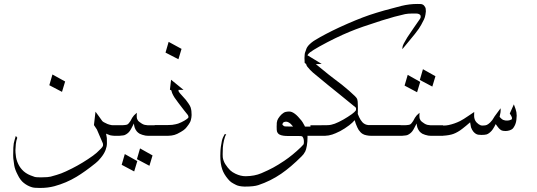

<svg xmlns="http://www.w3.org/2000/svg" viewBox="-20 -679 2686 960"><path d="M305.7 -271.5 290 -219.7 226.6 -252.9 242.2 -306.6ZM457.5 -120.6 473.6 -98.6Q488.8 -78.1 490.7 -74.7Q494.6 -68.8 517.1 -59.1Q527.3 -55.2 538.6 -53.2Q540.5 -52.7 573.7 -52.7Q573.7 -52.7 573.7 0Q573.7 0 554.2 0Q539.1 -0.5 529.8 -2.9Q529.8 -2.9 510.3 -10.7Q511.2 -5.4 512 -1.5Q512.7 2.4 514.2 11.2Q514.6 14.2 514.6 37.6Q514.6 53.2 507.8 71.3Q500 91.3 483.9 110.4Q470.7 127 458 136.7Q405.3 179.2 362.3 205.1Q311.5 235.8 252 252Q219.7 260.7 182.1 260.7H177.2Q150.9 260.7 140.1 257.3Q118.2 251 99.1 235.8Q81.5 222.2 68.4 194.8Q54.7 168.9 51.3 148.4Q49.3 133.8 47.9 123.5Q45.9 113.8 45.9 97.2Q45.9 52.2 48.8 37.6Q52.2 22.5 59.1 0.5L66.4 9.8Q61 23.9 59.1 41.5Q57.1 64.9 57.1 71.8Q57.1 80.1 57.6 84.5Q58.6 96.2 60.1 106.9Q62 117.7 66.4 129.9Q75.2 152.8 89.8 168.9Q106.4 187.5 132.3 197.8Q147.5 204.1 154.3 205.8Q161.1 207.5 175.8 207.5H192.4Q219.7 207.5 233.4 204.1Q268.1 194.8 286.6 187.7Q305.2 180.7 340.3 163.1Q393.6 136.2 444.8 99.6Q462.9 86.9 484.9 64Q493.7 55.2 495.1 49.3V41.5Q495.1 38.6 490.2 28.3L464.4 -31.7L449.7 -53.7Z M775.4 -52.7V0H720.2Q712.4 0 707.5 -1Q707.5 -1 691.9 -4.9Q679.7 -9.3 678.2 -10.3Q668.9 -16.1 664.1 -22Q657.7 -29.8 653.8 -40Q650.9 -48.3 649.4 -61.5Q647.5 -58.6 644.5 -51.8Q639.6 -41.5 634.8 -33.2Q628.4 -22 622.6 -16.6Q617.7 -11.7 610.4 -7.3Q602.5 -2.4 596.2 -2Q584 -0.5 576.7 0H548.3V-52.7Q580.1 -52.7 598.1 -53.2Q604 -53.2 610.4 -54.7Q615.7 -55.7 619.1 -58.1Q619.6 -58.6 620.8 -59.8Q622.1 -61 623 -61.8Q624 -62.5 624.5 -63.5Q630.9 -72.3 632.3 -74.2Q634.3 -77.6 636.7 -82.3Q639.2 -86.9 641.1 -90.3Q647 -99.1 649.9 -102.1Q651.4 -104 664.1 -115.2Q663.6 -108.4 663.6 -100.6Q663.6 -90.3 665 -85.9Q668.5 -77.6 671.4 -74.2Q674.8 -70.3 689 -61Q695.8 -56.6 703.6 -54.7Q708 -53.7 718.3 -52.7ZM742.7 98.1 727.1 149.9 664.6 116.7 680.2 63ZM666.5 126.5 650.9 178.2 588.4 145 604 91.3Z M897.9 -229.5H872.6Q872.6 -228.5 872.6 -225.6Q872.6 -222.7 873.5 -221.2Q877.9 -213.9 889.2 -202.1Q902.3 -188.5 909.2 -179.7Q914.6 -172.9 922.4 -161.6Q930.7 -149.4 933.1 -142.1Q936 -132.3 937 -124Q938 -114.3 938 -104Q938 -97.7 937 -91.8Q934.6 -78.1 932.6 -73.2Q930.2 -66.9 923.3 -56.6Q912.6 -41.5 906.2 -35.2Q899.4 -28.3 884.3 -19.5Q863.8 -7.3 852.1 -4.4Q839.4 -0.5 820.3 0H753.4V-53.7H817.9Q833 -53.7 840.8 -54.7Q860.4 -57.6 870.6 -61Q887.7 -67.4 900.9 -75.2Q911.1 -81.1 917.5 -86.4Q920.4 -89.4 921.9 -91.3Q923.3 -93.3 921.4 -98.6Q920.9 -102.1 916.5 -107.4Q912.6 -112.3 908.4 -117.4Q904.3 -122.6 900.4 -127.4Q866.2 -171.4 852.5 -191.4Q845.7 -202.1 840.8 -213.4Q839.8 -215.8 838.4 -221.2Q836.9 -226.6 836.4 -227.5L829.6 -230.5L835.4 -280.3ZM887.7 -434.6 872.1 -382.8 807.6 -416 823.2 -469.7Z M1445.3 -46.4Q1437 -56.2 1433.6 -59.6Q1428.7 -64 1421.4 -67.9Q1416 -71.3 1406.2 -70.3Q1398.4 -69.3 1395.5 -65.4Q1393.1 -62.5 1392.1 -59.1Q1391.6 -56.6 1393.1 -54.2Q1396 -50.8 1399.4 -48.8Q1402.8 -46.9 1405.8 -46.9Q1413.1 -46.4 1425.8 -46.4ZM1517.1 0Q1517.6 1 1517.6 2.9V7.3Q1517.6 29.8 1514.2 49.8Q1510.7 69.8 1506.3 78.1Q1498.5 93.3 1487.8 103Q1434.1 156.7 1385.7 189.9Q1333 226.1 1271.5 246.6Q1249.5 253.9 1206.5 253.9H1201.7Q1174.3 252.9 1160.2 245.6Q1144.5 237.8 1136.7 232.4Q1128.9 227.1 1119.6 215.8Q1099.6 191.9 1091.3 168Q1081.5 139.2 1081.5 100.1Q1081.5 97.7 1081.8 92.3Q1082 86.9 1082 84Q1082.5 57.1 1089.4 25.4Q1093.3 8.3 1103.5 -8.3L1111.3 -7.3Q1104.5 2 1099.9 22.9Q1095.2 43.9 1094.2 59.1Q1093.3 80.6 1093.3 92.8Q1093.3 104.5 1093.8 106.9Q1096.2 125 1106.4 141.6Q1118.7 160.6 1130.9 172.4Q1141.1 182.1 1157.7 189.9Q1183.6 202.1 1208 202.1Q1252.9 201.7 1287.1 187Q1323.2 171.4 1346.2 158.9Q1369.1 146.5 1401.4 125Q1443.4 96.7 1484.4 57.1Q1495.1 46.4 1497.6 43Q1498.5 41.5 1499 38.1Q1499.5 34.7 1499.5 31.7Q1499.5 28.8 1499.3 25.6Q1499 22.5 1499 22Q1497.6 9.3 1490.7 2.9Q1488.8 1 1472.2 1H1450.2H1420.9Q1407.2 1 1397 -0.5Q1385.3 -2 1376.5 -6.8Q1368.2 -11.7 1364.7 -22.5Q1363.3 -26.9 1363.3 -46.9Q1363.3 -51.8 1363.8 -58.1V-64.5Q1365.7 -78.6 1371.1 -86.4Q1379.4 -99.6 1388.7 -107.9Q1399.4 -117.7 1409.2 -119.6Q1428.2 -123.5 1439.5 -118.7Q1454.6 -112.3 1470.2 -95.7Q1482.4 -82.5 1487.8 -75.4Q1493.2 -68.4 1501 -53.7Q1501.5 -52.7 1502.2 -51.5Q1502.9 -50.3 1503.2 -49.6Q1503.4 -48.8 1503.9 -47.9Q1504.4 -46.9 1504.9 -45.9H1547.4V0Z M1775.9 -92.8Q1782.2 -79.1 1792 -67.9Q1797.4 -62 1805.2 -58.1Q1812 -54.7 1821.3 -53.7H1982.9V0H1835.4Q1823.7 0 1813 -2.4Q1801.3 -4.4 1793.5 -9.3Q1782.7 -15.6 1773.4 -29.3Q1767.1 -39.1 1758.8 -60.5L1753.4 -78.1Q1743.2 -65.9 1726.1 -52.7Q1703.6 -35.6 1680.7 -23.4Q1655.3 -10.7 1641.1 -6.3Q1623.5 -0.5 1605 0H1532.2V-52.7Q1532.2 -52.7 1575.7 -52.7Q1605 -52.7 1618.7 -53.2Q1635.7 -53.7 1653.8 -60.5Q1672.4 -67.4 1697.3 -81.5Q1720.2 -94.7 1739.3 -108.4Q1753.9 -119.1 1759.3 -127Q1760.3 -128.4 1760.3 -135.7Q1760.3 -139.2 1758.5 -141.4Q1756.8 -143.6 1752.9 -146.5Q1749 -149.4 1747.6 -150.4Q1732.9 -163.1 1710.2 -180.9Q1687.5 -198.7 1676.3 -208.5Q1664.1 -218.3 1619.4 -254.4Q1574.7 -290.5 1544.9 -315.9Q1529.8 -329.1 1516.6 -345.7Q1513.2 -349.6 1510.3 -359.4L1503.4 -364.3Q1502.4 -385.7 1502.4 -389.2Q1502.4 -392.6 1503.4 -406.2Q1503.9 -413.6 1506.3 -418.9Q1507.8 -422.4 1509.5 -427.7Q1511.2 -433.1 1512.2 -435.8Q1513.2 -438.5 1515.6 -442.6Q1518.1 -446.8 1521 -450.2Q1535.6 -466.8 1556.2 -479Q1604.5 -508.3 1675.3 -541.5Q1762.2 -581.5 1827.6 -604Q1895 -626.5 1986.8 -649.4Q2027.3 -659.2 2065.9 -659.2Q2085 -659.2 2088.4 -658.2Q2095.7 -656.2 2099.6 -651.9Q2107.4 -643.1 2108.4 -636.2Q2110.8 -622.6 2107.4 -606.9Q2105 -591.8 2100.1 -582Q2085 -551.3 2074.2 -535.6Q2057.1 -511.2 2029.5 -478.8Q2002 -446.3 1991.7 -433.1Q1991.7 -434.1 1991.9 -437.7Q1992.2 -441.4 1992.7 -444.8Q1993.7 -451.2 1999.5 -462.4Q2014.6 -489.3 2016.6 -492.2Q2029.8 -512.7 2049.6 -541Q2069.3 -569.3 2079.1 -583.5Q2083 -589.4 2083.5 -593.8Q2084 -602.1 2079.6 -605.5Q2072.8 -611.3 2061 -611.3H2038.6Q2020.5 -611.3 2005.4 -608.4Q1957.5 -598.1 1889.2 -576.7Q1782.7 -543 1729 -520.5Q1656.7 -490.7 1576.7 -446.3Q1545.4 -428.7 1530.3 -417.5Q1521 -409.7 1517.1 -402.8L1588.4 -359.4L1559.1 -358.4Q1565.9 -353 1577.4 -343.5Q1588.9 -334 1595.7 -328.6Q1618.2 -309.6 1647.9 -287.1Q1677.7 -264.6 1689.5 -255.4Q1729 -223.6 1754.9 -198.2Q1764.2 -189.5 1766.6 -181.2Q1769 -173.3 1769 -156.7Q1769 -153.3 1769.3 -147.2Q1769.5 -141.1 1769.5 -138.2Q1769.5 -123.5 1769 -111.8Q1769 -110.4 1768.6 -109.9Z M2195.3 -52.7V0H2133.8Q2126 0 2121.1 -1Q2121.1 -1 2105.5 -4.9Q2093.3 -9.3 2091.8 -10.3Q2082.5 -16.1 2077.6 -22Q2071.3 -29.8 2067.4 -40Q2064.5 -48.3 2063 -61.5Q2061 -58.6 2058.1 -51.8Q2053.2 -41.5 2048.3 -33.2Q2042 -22 2036.1 -16.6Q2031.2 -11.7 2023.9 -7.3Q2016.1 -2.4 2009.8 -2Q1997.6 -0.5 1990.2 0H1961.9V-52.7Q1993.7 -52.7 2011.7 -53.2Q2017.6 -53.2 2023.9 -54.7Q2029.3 -55.7 2032.7 -58.1Q2033.2 -58.6 2034.4 -59.8Q2035.6 -61 2036.6 -61.8Q2037.6 -62.5 2038.1 -63.5Q2044.4 -72.3 2045.9 -74.2Q2047.9 -77.6 2050.3 -82.3Q2052.7 -86.9 2054.7 -90.3Q2060.5 -99.1 2063.5 -102.1Q2064.9 -104 2077.6 -115.2Q2077.1 -108.4 2077.1 -100.6Q2077.1 -90.3 2078.6 -85.9Q2082 -77.6 2085 -74.2Q2088.4 -70.3 2102.5 -61Q2109.4 -56.6 2117.2 -54.7Q2121.6 -53.7 2131.8 -52.7ZM2157.2 -297.9 2141.6 -246.1 2079.1 -279.3 2094.7 -333ZM2081.1 -269.5 2065.4 -217.8 2002.9 -251 2018.6 -304.7Z M2549.3 -157.2Q2560.1 -129.9 2562 -118.2Q2563.5 -109.4 2563.5 -101.1Q2563.5 -95.2 2562 -80.6Q2560.1 -63 2552.7 -49.3Q2546.9 -39.1 2543.9 -36.1Q2537.6 -30.3 2528.3 -27.3Q2517.6 -23.9 2507.8 -23.9Q2504.9 -23.9 2495.1 -24.9Q2485.8 -26.4 2479.5 -32.7Q2474.6 -36.6 2466.8 -47.1Q2459 -57.6 2458.5 -58.6Q2454.1 -49.8 2451.7 -45.4Q2443.8 -31.2 2437.5 -24.4Q2424.3 -10.3 2412.6 -6.8Q2403.8 -4.4 2387.7 -4.4Q2376.5 -4.4 2371.6 -5.4Q2358.4 -7.3 2346.7 -21Q2339.8 -29.3 2335 -42.5Q2334.5 -43.9 2330.6 -67.4Q2317.4 -55.7 2310.5 -50.3Q2291 -34.2 2280.3 -26.9Q2256.8 -11.2 2236.8 -6.3Q2212.4 0 2179.2 0V-51.8Q2183.1 -51.8 2189.9 -51.5Q2196.8 -51.3 2199.7 -51.3Q2211.4 -51.3 2222.7 -53.7Q2252.9 -60.1 2280.3 -73.7Q2297.4 -82.5 2321 -98.9Q2344.7 -115.2 2351.1 -119.1Q2351.1 -115.7 2350.8 -109.6Q2350.6 -103.5 2350.6 -101.1Q2350.6 -92.3 2352.1 -87.4Q2354.5 -75.7 2363.8 -65.9Q2373 -56.6 2382.8 -52.7Q2391.1 -49.8 2406.2 -52.2Q2414.1 -53.2 2421.9 -59.1Q2430.7 -64.9 2441.4 -78.6Q2444.3 -82.5 2447.5 -88.1Q2450.7 -93.8 2453.1 -97.2L2482.9 -137.7Q2483.9 -126 2482.4 -116.7Q2481.4 -107.9 2478 -94.7Q2480 -92.3 2484.4 -87.9Q2490.7 -82 2495.6 -79.6Q2505.9 -75.2 2519 -76.2Q2527.3 -76.7 2537.6 -81.5Q2540 -83 2540 -88.4Q2540 -91.8 2536.6 -98.6Q2535.2 -101.6 2532.5 -105.7Q2529.8 -109.9 2528.8 -111.3Z"/></svg>

Font: LaylaThuluth
Style: Regular
Weight: 400
Version: Version 2.0